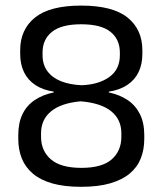

<svg xmlns="http://www.w3.org/2000/svg" viewBox="-20 -672 596 704"><path d="M277.5 13Q216.5 13 172.8 0.8Q129 -11.5 101.2 -34.8Q73.5 -58 60.2 -90.5Q47 -123 47 -163V-176.5Q47 -221.5 62.5 -253.5Q78 -285.5 107.5 -305.2Q137 -325 177 -333V-336Q137.5 -342 110 -360Q82.5 -378 68.2 -407Q54 -436 54 -474.5V-488Q54 -564 108.5 -607.8Q163 -651.5 277.5 -651.5Q393 -651.5 447.5 -607.8Q502 -564 502 -488V-474.5Q502 -436 487.8 -407Q473.5 -378 446 -360Q418.5 -342 379 -336V-333Q419.5 -324.5 448.5 -304.8Q477.5 -285 493.2 -253.2Q509 -221.5 509 -176.5V-163Q509 -123.5 496.2 -91.2Q483.5 -59 455.8 -35.8Q428 -12.5 384 0.2Q340 13 277.5 13ZM278.5 -56.5Q354.5 -56.5 389.8 -87.8Q425 -119 425 -170.5V-183.5Q425 -234 387.5 -264.2Q350 -294.5 275.5 -300.5Q204 -294 167.2 -263.8Q130.5 -233.5 130.5 -183.5V-170.5Q130.5 -119 166.5 -87.8Q202.5 -56.5 278.5 -56.5ZM279.5 -359.5Q342.5 -362 381 -389.8Q419.5 -417.5 419.5 -470V-479.5Q419.5 -527.5 385.2 -555.2Q351 -583 277.5 -583Q205 -583 170.5 -555.2Q136 -527.5 136 -479.5V-470Q136 -435 153.8 -411Q171.5 -387 203.5 -374.2Q235.5 -361.5 279.5 -359.5Z"/></svg>

Font: Anek Devanagari Medium
Style: Regular
Weight: 400
Version: Version 1.003